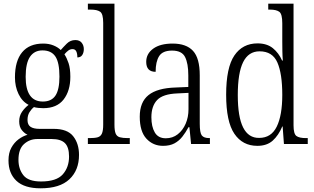

<svg xmlns="http://www.w3.org/2000/svg" viewBox="-20 -780 1702 1040"><path d="M200 240Q112 240 69 199.5Q26 159 26 89Q26 48 41.5 20Q57 -8 80.5 -25.5Q104 -43 129 -50Q112 -58 98 -75.5Q84 -93 84 -123Q84 -152 99 -174Q114 -196 135 -212Q100 -230 80.5 -270.5Q61 -311 61 -361Q61 -450 100 -497Q139 -544 214 -544Q245 -544 269.5 -534Q294 -524 309 -509Q322 -524 341.5 -543.5Q361 -563 388 -563Q411 -563 422.5 -548.5Q434 -534 434 -514Q434 -495 425.5 -482Q417 -469 399 -469Q399 -490 393 -502Q387 -514 373 -514Q361 -514 351 -507Q341 -500 329 -486Q342 -466 351.5 -437.5Q361 -409 361 -364Q361 -288 324.5 -241Q288 -194 214 -194Q204 -194 188 -195.5Q172 -197 164 -200Q150 -189 139.5 -172Q129 -155 129 -130Q129 -104 145.5 -93Q162 -82 194 -82H271Q345 -82 376.5 -42Q408 -2 408 59Q408 142 356 191Q304 240 200 240ZM212 -230Q259 -230 280.5 -262.5Q302 -295 302 -365Q302 -441 280 -474Q258 -507 210 -507Q166 -507 142.5 -472.5Q119 -438 119 -364Q119 -230 212 -230ZM202 203Q286 203 320 164.5Q354 126 354 68Q354 17 331.5 -5Q309 -27 260 -27H182Q141 -27 110.5 0Q80 27 80 86Q80 135 106.5 169Q133 203 202 203Z M456 0V-32H467Q494 -32 509.5 -36.5Q525 -41 532 -56.5Q539 -72 539 -105V-656Q539 -705 522.5 -716.5Q506 -728 471 -728H456V-760H600V-105Q600 -72 606.5 -56.5Q613 -41 629 -36.5Q645 -32 672 -32H683V0Z M863 10Q809 10 773 -29Q737 -68 737 -148Q737 -227 784.5 -265Q832 -303 931 -306L1000 -309V-372Q1000 -436 982.5 -471Q965 -506 912 -506Q861 -506 842 -476Q823 -446 823 -391Q772 -391 772 -445Q772 -489 810 -516.5Q848 -544 915 -544Q989 -544 1025.5 -504.5Q1062 -465 1062 -372V-110Q1062 -61 1073 -46.5Q1084 -32 1114 -32H1117V0H1015L1006 -91H1001Q986 -63 968 -40Q950 -17 925 -3.5Q900 10 863 10ZM878 -31Q915 -31 942.5 -52.5Q970 -74 985.5 -109.5Q1001 -145 1001 -188V-277L941 -274Q862 -271 831 -238Q800 -205 800 -145Q800 -94 818.5 -62.5Q837 -31 878 -31Z M1374 10Q1294 10 1249.5 -55.5Q1205 -121 1205 -267Q1205 -414 1249.5 -479.5Q1294 -545 1375 -545Q1426 -545 1458 -519Q1490 -493 1508 -452H1512Q1510 -476 1509.5 -502.5Q1509 -529 1509 -555V-654Q1509 -704 1493 -716Q1477 -728 1442 -728H1433V-760H1570V-101Q1570 -55 1585.5 -43.5Q1601 -32 1637 -32H1647V0H1518L1511 -95H1509Q1489 -47 1457.5 -18.5Q1426 10 1374 10ZM1384 -33Q1449 -33 1479 -94Q1509 -155 1509 -266Q1509 -381 1482.5 -441.5Q1456 -502 1386 -502Q1326 -502 1297 -443.5Q1268 -385 1268 -265Q1268 -147 1297 -89.5Q1326 -32 1384 -33Z"/></svg>

Font: Noto Serif Bengali Condensed Light
Style: Regular
Weight: 300
Width: 3
Designer: Juan Bruce, Universal Thirst, Indian Type Foundry and the Monotype Design Team.
Foundry: Monotype Imaging Inc.
Version: Version 2.003; ttfautohint (v1.8.4.7-5d5b)